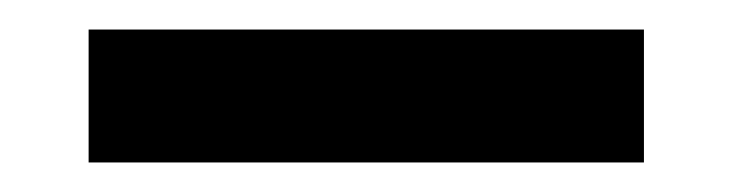

<svg xmlns="http://www.w3.org/2000/svg" viewBox="-20 -688 496 130"><path d="M40 -668H416V-578H40Z"/></svg>

Font: Outfit Thin Medium
Style: Regular
Weight: 500
Version: Version 1.100;gftools[0.9.27]